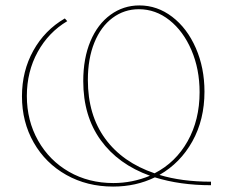

<svg xmlns="http://www.w3.org/2000/svg" viewBox="-20 -683 836 708"><path d="M758 0Q644 0 551 -29Q481 5 397 5Q301 5 224.5 -38Q148 -81 104.5 -157Q61 -233 61 -328Q61 -421 103 -496.5Q145 -572 219 -615L228 -605Q159 -564 119 -491.5Q79 -419 79 -329Q79 -238 120.5 -164.5Q162 -91 234.5 -49.5Q307 -8 398 -8Q468 -8 533 -35Q416 -77 351.5 -166Q287 -255 287 -384Q287 -468 313.5 -531Q340 -594 387.5 -628.5Q435 -663 494 -663Q560 -663 615 -621Q670 -579 702 -506Q734 -433 734 -345Q734 -242 689.5 -162Q645 -82 568 -38Q650 -13 758 -13ZM550 -44Q628 -84 672 -162.5Q716 -241 716 -343Q716 -428 686 -498Q656 -568 605 -608.5Q554 -649 492 -649Q438 -649 395 -617Q352 -585 328 -526Q304 -467 304 -388Q304 -259 368 -171.5Q432 -84 550 -44Z"/></svg>

Font: Ysabeau SC Thin
Style: Regular
Weight: 200
Designer: Christian Thalmann (Catharsis Fonts)
Version: Version 0.003